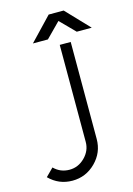

<svg xmlns="http://www.w3.org/2000/svg" viewBox="-131 -937 705 1015"><g transform="rotate(-15 221.5 -429.5)"><path d="M121 -744H203L282 -824L361 -744H443L323 -870H241ZM256 -700V-169Q256 -121 220 -85Q184 -49 136 -49Q86 -49 51 -84L9 -42Q62 11 136 11Q210 11 263 -42Q316 -95 316 -169V-700Z"/></g></svg>

Font: Unageo Variable
Style: Regular
Weight: 300
Designer: Richard Sepsi
Foundry: Richard Sepsi
Version: Version 2.200